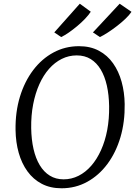

<svg xmlns="http://www.w3.org/2000/svg" viewBox="-20 -1001 727 1031"><path d="M310.5 10Q250 10 204.2 -14Q158.5 -38 127.5 -80.8Q96.5 -123.5 80.5 -180.2Q64.5 -237 63.5 -302.5Q62 -399.5 87 -481.5Q112 -563.5 158.2 -624.5Q204.5 -685.5 267.2 -719.2Q330 -753 404 -753Q465.5 -753 511.2 -728.5Q557 -704 587.2 -661Q617.5 -618 633 -562Q648.5 -506 649.5 -442.5Q651 -346.5 626.8 -264.2Q602.5 -182 556.8 -120.5Q511 -59 448.2 -24.5Q385.5 10 310.5 10ZM321.5 -38Q364 -38 401.8 -57Q439.5 -76 470 -111Q500.5 -146 522.5 -194.8Q544.5 -243.5 555.8 -303.2Q567 -363 566 -431Q565 -491.5 553.8 -541.5Q542.5 -591.5 520.8 -627.8Q499 -664 467 -683.8Q435 -703.5 392 -703.5Q349.5 -703.5 311.8 -684.8Q274 -666 243.5 -631.5Q213 -597 191.2 -548.5Q169.5 -500 158 -440.5Q146.5 -381 147.5 -313Q148.5 -251.5 160 -201Q171.5 -150.5 193.5 -114Q215.5 -77.5 247.5 -57.8Q279.5 -38 321.5 -38ZM271.5 -827 408.5 -981 467.5 -938Q456 -920.5 436.8 -900.2Q417.5 -880 394.5 -860.8Q371.5 -841.5 349 -826Q326.5 -810.5 308.5 -802ZM479 -827 622.5 -981 686 -937.5Q674.5 -920 653.5 -900Q632.5 -880 607.5 -860.8Q582.5 -841.5 558.5 -826Q534.5 -810.5 516.5 -802Z"/></svg>

Font: Merriweather Light
Style: Italic
Weight: 300
Italic angle: -7.8°
Designer: Eben Sorkin
Foundry: Eben Sorkin
Version: Version 2.101